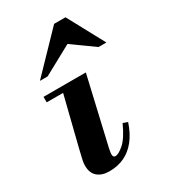

<svg xmlns="http://www.w3.org/2000/svg" viewBox="-182 -811 798 908"><g transform="rotate(-30 217.0 -356.5)"><path d="M142 11Q103 11 79 -9Q55 -29 55 -70Q55 -82 58 -97.5Q61 -113 71 -153L145 -450H279L195 -87Q192 -73 191 -65Q190 -57 190 -54Q190 -37 203 -37Q220 -37 249.5 -62.5Q279 -88 310 -156L335 -147Q317 -93 289 -58Q261 -23 224.5 -6Q188 11 142 11ZM48 -420V-450H222V-420ZM71 -524 264 -724H326L434 -524H391L271 -610L113 -524Z"/></g></svg>

Font: Libre Bodoni
Style: Italic
Weight: 400
Italic angle: -13°
Designer: Pablo Impallari, Rodrigo Fuenzalida
Foundry: Impallari Type
Version: Version 2.005;gftools[0.9.23]